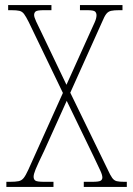

<svg xmlns="http://www.w3.org/2000/svg" viewBox="-20 -734 524 754"><path d="M5 0V-20H19Q41 -20 53 -22.5Q65 -25 73 -35Q81 -45 91 -67L227 -369L93 -647Q82 -669 74.5 -679Q67 -689 56 -691.5Q45 -694 24 -694H12V-714H182V-694H153Q126 -694 120 -689Q114 -684 114 -675Q114 -667 122 -649.5Q130 -632 142 -608L241 -401L334 -607Q344 -629 351.5 -645.5Q359 -662 359 -674Q359 -683 353.5 -688.5Q348 -694 322 -694H294V-714H461V-694H448Q428 -694 416.5 -691.5Q405 -689 397.5 -679.5Q390 -670 381 -648L256 -370L403 -68Q413 -46 420.5 -35.5Q428 -25 438.5 -22.5Q449 -20 468 -20H478V0H309V-20H342Q369 -20 375.5 -24.5Q382 -29 382 -37Q382 -47 373.5 -65Q365 -83 347 -121L242 -338L154 -143Q128 -89 120 -69.5Q112 -50 112 -40Q112 -30 118.5 -25Q125 -20 154 -20H190V0Z"/></svg>

Font: Noto Serif Thai Condensed Thin
Style: Regular
Weight: 100
Width: 3
Designer: Monotype Design Team
Foundry: Monotype Imaging Inc.
Version: Version 2.001; ttfautohint (v1.8.4.7-5d5b)